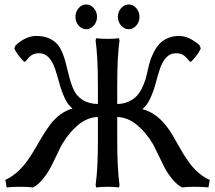

<svg xmlns="http://www.w3.org/2000/svg" viewBox="-20 -825 958 855"><path d="M416 -361.8V-444.8Q416 -568.8 405.8 -644L408.2 -654.8Q426.3 -651.9 459 -651.9Q491.2 -651.9 509.8 -654.8L512.2 -644Q502 -574.2 502 -444.8V-361.8Q529.3 -362.3 550.8 -371.8Q572.3 -381.3 586.2 -395Q600.1 -408.7 610.8 -429.9Q621.6 -451.2 627.2 -469.7Q632.8 -488.3 638.2 -513.2Q643.1 -536.1 648.7 -554Q654.3 -571.8 665.5 -593.8Q676.8 -615.7 690.7 -630.4Q704.6 -645 726.8 -655Q749 -665 776.9 -665Q821.3 -665 868.2 -624L874 -609.9Q868.7 -595.2 851.8 -573.7Q835 -552.2 829.1 -549.8L825.2 -550.8Q809.6 -570.8 797.1 -579.3Q784.7 -587.9 764.2 -587.9Q737.3 -587.9 719.5 -568.1Q701.7 -548.3 691.7 -517.1Q681.6 -485.8 672.9 -452.9Q664.1 -419.9 649.4 -387.5Q634.8 -355 613.8 -338.9Q684.6 -321.3 737.8 -240.2Q748 -224.6 763.9 -196Q779.8 -167.5 792.7 -145.8Q805.7 -124 823.7 -99.4Q841.8 -74.7 864.5 -55.2Q887.2 -35.6 914.1 -23.9L908.2 9.8Q888.7 6.8 846.2 6.8Q810.5 6.8 791 9.8Q769.5 -0.5 748 -26.6Q726.6 -52.7 713.6 -77.4Q700.7 -102.1 683.6 -138.2Q666.5 -174.3 659.2 -187V-186Q630.4 -234.9 590.1 -268.6Q549.8 -302.2 502 -304.2V-200.2Q502 -76.2 512.2 -1L509.8 9.8Q491.2 6.8 459 6.8Q426.3 6.8 408.2 9.8L405.8 -1Q416 -72.3 416 -200.2V-304.2Q368.2 -302.2 327.9 -268.6Q287.6 -234.9 258.8 -186V-187Q251.5 -174.3 234.4 -138.2Q217.3 -102.1 204.3 -77.4Q191.4 -52.7 169.9 -26.6Q148.4 -0.5 127 9.8Q107.4 6.8 71.8 6.8Q29.3 6.8 9.8 9.8L3.9 -23.9Q34.2 -38.1 59.6 -61.5Q85 -85 103 -110.8Q121.1 -136.7 137.7 -165.5Q154.3 -194.3 170.9 -221.7Q187.5 -249 205.6 -272.7Q223.6 -296.4 248.5 -314.9Q273.4 -333.5 303.2 -341.8Q282.7 -356.4 268.3 -387.9Q253.9 -419.4 244.9 -452.4Q235.8 -485.4 225.8 -516.6Q215.8 -547.9 198 -567.9Q180.2 -587.9 153.8 -587.9Q133.3 -587.9 120.8 -579.3Q108.4 -570.8 92.8 -550.8L88.9 -549.8Q83 -552.2 66.2 -573.7Q49.3 -595.2 43.9 -609.9L49.8 -624Q96.7 -665 141.1 -665Q182.6 -665 210.2 -648.4Q237.8 -631.8 250.7 -605.5Q263.7 -579.1 272 -547.1Q280.3 -515.1 288.3 -482.9Q296.4 -450.7 308.8 -423.8Q321.3 -397 348.1 -379.9Q375 -362.8 416 -361.8ZM519.3 -711.2Q504.9 -727.5 504.9 -750Q504.9 -772.5 519.3 -788.8Q533.7 -805.2 553.2 -805.2Q572.8 -805.2 586.9 -788.8Q601.1 -772.5 601.1 -750Q601.1 -727.5 586.9 -711.2Q572.8 -694.8 553.2 -694.8Q533.7 -694.8 519.3 -711.2ZM330.1 -711.2Q315.9 -727.5 315.9 -750Q315.9 -772.5 330.1 -788.8Q344.2 -805.2 363.8 -805.2Q383.3 -805.2 397.7 -788.8Q412.1 -772.5 412.1 -750Q412.1 -727.5 397.7 -711.2Q383.3 -694.8 363.8 -694.8Q344.2 -694.8 330.1 -711.2Z"/></svg>

Font: Linear Smooth Low Contrast
Style: Regular
Weight: 500
Designer: Philipp H. Poll, Flanker
Foundry: Philipp H. Poll, reworked by Flanker
Version: Version 1.010 | FøM Fix